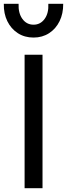

<svg xmlns="http://www.w3.org/2000/svg" viewBox="-35 -987 352 1007"><path d="M94 0V-700H188V0ZM141 -790Q94 -790 58.5 -813Q23 -836 3.5 -875.8Q-16 -915.5 -15 -967H62.5Q60.5 -918 82.5 -887.8Q104.5 -857.5 141 -857.5Q177 -857.5 199 -887.8Q221 -918 218.5 -967H296.5Q297 -916 277.5 -876Q258 -836 222.5 -813Q187 -790 141 -790Z"/></svg>

Font: Geologica Roman Light
Style: Regular
Weight: 300
Designer: Sindre Bremnes, Frode Helland
Foundry: Monokrom Skriftforlag AS
Version: Version 1.010;gftools[0.9.28]